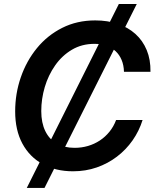

<svg xmlns="http://www.w3.org/2000/svg" viewBox="-20 -839 773 952"><path d="M112.8 92.8 569.3 -819.3H658.2L200.7 92.8ZM342.3 10.3Q255.9 10.3 191.2 -25.4Q126.5 -61 90.8 -127.4Q55.2 -193.8 55.2 -286.6Q55.2 -375 83.3 -456.1Q111.3 -537.1 163.3 -600.6Q215.3 -664.1 288.6 -700.9Q361.8 -737.8 452.1 -737.8Q513.7 -737.8 564.2 -720.7Q614.7 -703.6 651.4 -670.7Q688 -637.7 707.5 -590.6Q727.1 -543.5 726.1 -482.9H594.7Q593.8 -516.1 583 -541.7Q572.3 -567.4 553.2 -585.2Q534.2 -603 507.8 -612.3Q481.4 -621.6 448.7 -621.6Q385.7 -621.6 336.7 -592.5Q287.6 -563.5 253.7 -515.1Q219.7 -466.8 202.1 -407.7Q184.6 -348.6 184.6 -288.1Q184.6 -230 204.6 -189Q224.6 -147.9 261.7 -127Q298.8 -106 349.6 -106Q384.3 -106 416 -115.2Q447.8 -124.5 474.9 -142.3Q502 -160.2 522.7 -185.8Q543.5 -211.4 555.7 -244.1H687Q669.9 -189.5 637.5 -143.1Q605 -96.7 559.8 -62.3Q514.6 -27.8 459.7 -8.8Q404.8 10.3 342.3 10.3Z"/></svg>

Font: Inter 20pt SemiBold
Style: Italic
Weight: 600
Italic angle: -9.3988°
Version: Version 4.001;git-66647c0bb